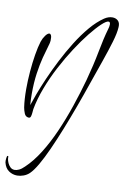

<svg xmlns="http://www.w3.org/2000/svg" viewBox="-136 -849 823 1278"><g transform="rotate(10 275.0 -210.5)"><path d="M74 363Q43 363 17.5 345.5Q-8 328 -17 291Q-18 289 -18 278Q-18 265 -15 252Q-12 239 -4 250Q-6 251 -4.5 263.5Q-3 276 3.5 291Q10 306 22 317.5Q34 329 52 329Q64 329 80.5 321.5Q97 314 116 295Q166 248 210.5 177Q255 106 293 19.5Q331 -67 362.5 -160Q394 -253 419 -343Q448 -450 465.5 -543Q483 -636 501 -698Q508 -720 508 -734Q508 -752 496 -752Q481 -752 450 -723Q419 -694 379 -644Q339 -594 296 -528Q253 -462 214 -388Q175 -314 146 -238Q117 -162 104 -91Q103 -84 102 -69Q101 -54 97.5 -42Q94 -30 84 -30Q62 -31 53.5 -52Q45 -73 42 -91Q34 -144 34 -215Q34 -272 39 -333Q44 -394 53 -449Q62 -504 74 -542Q82 -566 96.5 -585.5Q111 -605 123 -605Q130 -605 134.5 -595Q139 -585 138 -559Q138 -548 128.5 -517.5Q119 -487 106.5 -439Q94 -391 85 -328Q76 -265 76 -189Q76 -153 79 -114Q88 -142 106.5 -192Q125 -242 152.5 -305Q180 -368 214.5 -435.5Q249 -503 289 -567Q329 -631 373 -683Q417 -735 463 -766Q490 -784 517 -784Q540 -784 555 -770Q570 -756 568 -727Q566 -687 547.5 -625Q529 -563 502.5 -487Q476 -411 447 -328Q419 -246 388 -161.5Q357 -77 325.5 2Q294 81 264 147.5Q234 214 206.5 261.5Q179 309 156 331Q139 347 117 355Q95 363 74 363Z"/></g></svg>

Font: Inspiration
Style: Regular
Weight: 400
Designer: Robert E. Leuschke
Foundry: Robert E. Leuschke
Version: Version 2.010; ttfautohint (v1.8.3)